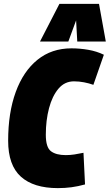

<svg xmlns="http://www.w3.org/2000/svg" viewBox="-20 -959 565 989"><path d="M278 10Q153 10 87.5 -49Q22 -108 22 -234Q22 -378 61 -485Q100 -592 173 -651Q246 -710 348 -710Q391 -710 434.5 -702.5Q478 -695 515 -677L461 -522Q439 -530 413 -535Q387 -540 361 -540Q313 -540 281 -502Q249 -464 232.5 -401.5Q216 -339 216 -265Q216 -200 242.5 -180Q269 -160 319 -160Q341 -160 364 -163.5Q387 -167 410 -172L418 -9Q382 1 348.5 5.5Q315 10 278 10ZM186 -745 286 -939H490L525 -745H378L372 -854L332 -745Z"/></svg>

Font: Georama SemiCondensed Black
Style: Italic
Weight: 900
Width: 4
Italic angle: -9°
Designer: Jean-Baptiste Levee
Foundry: Production Type
Version: Version 1.000